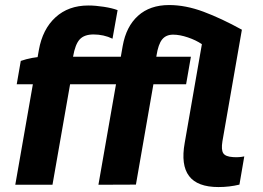

<svg xmlns="http://www.w3.org/2000/svg" viewBox="-20 -740 1052 769"><path d="M154.8 -512.8H670.8L651.6 -402.6H47L63.2 -496Q84.2 -503.4 109.2 -508.1Q134.2 -512.8 154.8 -512.8ZM333.8 -718Q362.2 -718 395.8 -712.8Q429.4 -707.6 451 -699.4L430.6 -585Q413 -593.6 393.8 -597.8Q374.6 -602 354.6 -602Q317.6 -602 299.4 -582.4Q281.2 -562.8 272.6 -513L262.4 -452.2L268.8 -448.6L190.2 0H41.2L135.6 -539.4Q150.4 -623.2 202.3 -670.6Q254.2 -718 333.8 -718ZM657.2 -719.8Q723.4 -719.8 795.2 -693Q867 -666.2 948.8 -621L870.8 -173.8Q865.4 -140.4 874.1 -126.5Q882.8 -112.6 913 -110.8Q937.2 -109 958.4 -113.6L939 -0.6Q898.6 9.2 855 9.2Q770.6 9.2 737.2 -35Q703.8 -79.2 719.8 -167.8L788.6 -563Q765 -579.2 732.4 -590.2Q699.8 -601.2 673.6 -601.2Q644.8 -601.2 629.3 -581.9Q613.8 -562.6 606.8 -517.4L593 -432.4L598.4 -425.4L524.4 -0.6L374.2 0L471.4 -555.8Q485.2 -633.8 532.9 -676.8Q580.6 -719.8 657.2 -719.8ZM488 -512.4 471 -402.6H380.6L396.8 -496Q416.2 -503 441.8 -507.5Q467.4 -512 488 -512.4ZM544.2 -512.8H744.6L725.4 -402.6H528.6Z"/></svg>

Font: Fixel Italic Variable Display Thin
Style: Italic
Weight: 100
Italic angle: -10°
Designer: AlfaBravo + MacPaw
Foundry: Kyrylo Tkachov, Marchela Mozhyna, Serhii Makarenko, Maria Weinstein, Zakhar Kryvoshyya
Version: Version 1.210;Glyphs 3.2 (3217)